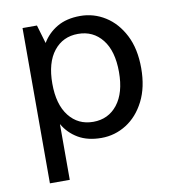

<svg xmlns="http://www.w3.org/2000/svg" viewBox="-77 -571 719 800"><g transform="rotate(-10 283.0 -171.5)"><path d="M70 161V-496H131L154 -418Q177 -457 217 -480.5Q257 -504 315 -504Q372 -504 420.5 -473.5Q469 -443 498.5 -385.5Q528 -328 528 -246Q528 -165 498.5 -107Q469 -49 420.5 -18.5Q372 12 315 12Q257 12 217 -11.5Q177 -35 154 -75V161ZM293 -60Q357 -60 395.5 -109Q434 -158 434 -246Q434 -335 395.5 -383.5Q357 -432 293 -432Q229 -432 190.5 -383.5Q152 -335 152 -246Q152 -158 190.5 -109Q229 -60 293 -60Z"/></g></svg>

Font: Atkinson Hyperlegible
Style: Regular
Weight: 400
Designer: Elliott Scott, Megan Eiswerth, Linus Boman, Theodore Petrosky
Foundry: Braille Institute
Version: Version 1.006; ttfautohint (v1.8.3)